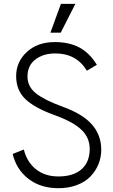

<svg xmlns="http://www.w3.org/2000/svg" viewBox="-20 -966 590 999"><path d="M284.2 13.2Q190.9 13.2 127.9 -35.6Q64.9 -84.5 45.9 -165L104 -188Q120.6 -122.1 167.5 -85Q214.4 -47.9 284.2 -47.9Q361.8 -47.9 404.3 -85.4Q446.8 -123 446.8 -190.9Q446.8 -249.5 403.8 -290.8Q360.8 -332 266.1 -366.2Q160.2 -404.3 112.1 -450.4Q64 -496.6 64 -569.8Q64 -644.5 119.9 -695.8Q175.8 -747.1 265.1 -747.1Q340.3 -747.1 393.3 -718.8Q446.3 -690.4 483.9 -628.9L432.1 -598.1Q377.4 -688 268.1 -688Q205.1 -688 164.1 -656.5Q123 -625 123 -567.9Q123 -515.1 167.2 -480.2Q211.4 -445.3 305.2 -411.1Q410.6 -373 458.7 -317.9Q506.8 -262.7 506.8 -187Q506.8 -147 492.2 -111.3Q477.5 -75.7 450.4 -47.6Q423.3 -19.5 380.4 -3.2Q337.4 13.2 284.2 13.2ZM242.2 -795.9 296.9 -945.8H372.1L295.9 -795.9Z"/></svg>

Font: Kreadon Light
Style: Regular
Weight: 300
Designer: kohakuno
Foundry: StudioGnu
Version: Version 1.000;Glyphs 3.1.2 (3151)